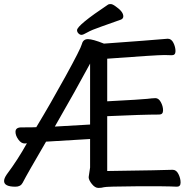

<svg xmlns="http://www.w3.org/2000/svg" viewBox="-22 -906 942 942"><path d="M247 -285 420 -295V-594Q350 -464 247 -285ZM413 -37 420 -84V-224L204 -211Q111 -52 89 -9Q79 10 54 10Q-2 10 -2 -18Q-2 -31 11 -50Q65 -122 110 -203L99 -202Q82 -202 68 -221.5Q54 -241 54 -259Q54 -281 83 -281Q147 -281 156 -282Q225 -396 299.5 -531.5Q374 -667 380 -690.5Q386 -714 409.5 -714Q433 -714 488 -692Q710 -708 801 -716Q819 -716 829 -695.5Q839 -675 839 -655Q839 -635 821 -635L785 -636Q746 -636 504 -618V-409Q676 -418 700 -421Q724 -424 740 -424.5Q756 -425 767 -405Q778 -385 778 -364.5Q778 -344 759 -344Q679 -344 504 -336V-67Q788 -71 825 -73Q843 -73 853.5 -52Q864 -31 864 -10.5Q864 10 846 10Q792 7 645.5 8Q499 9 488 12.5Q477 16 460.5 16Q444 16 428.5 -3.5Q413 -23 413 -37ZM356 -758Q356 -782 509 -884Q513 -886 521.5 -886Q530 -886 545 -875Q583 -849 583 -826Q583 -815 572 -810Q523 -792 475 -775.5Q427 -759 406.5 -747Q386 -735 378 -735Q370 -735 363 -742Q356 -749 356 -758Z"/></svg>

Font: LXGW WenKai Lite Medium
Style: Regular
Weight: 500
Designer: LXGW / Fontworks Inc.
Foundry: LXGW / Fontworks Inc.
Version: Version 1.511; March 25, 2025